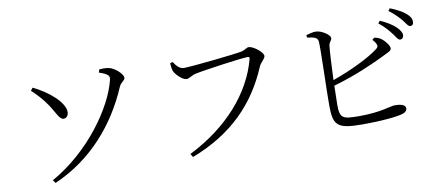

<svg xmlns="http://www.w3.org/2000/svg" viewBox="-71 -1058 3142 1366"><g transform="rotate(-10 1500.0 -375.5)"><path d="M804 -564C818 -597 847 -602 847 -623C847 -650 790 -703 747 -710C725 -714 701 -713 682 -712L674 -690C754 -663 748 -647 742 -620C696 -435 501 -150 219 8L235 30C511 -90 696 -312 804 -564ZM283 -524C327 -459 341 -409 372 -410C393 -410 407 -429 407 -454C405 -527 293 -618 191 -666L176 -646C216 -609 251 -571 283 -524Z M1204 -673 1185 -666C1187 -638 1190 -623 1195 -609C1205 -584 1252 -536 1282 -536C1301 -536 1323 -556 1350 -562C1407 -575 1691 -615 1735 -615C1745 -615 1751 -613 1747 -598C1685 -364 1501 -150 1215 -6L1230 18C1525 -95 1704 -282 1809 -531C1823 -564 1855 -581 1855 -603C1855 -631 1785 -683 1756 -683C1739 -683 1726 -667 1700 -661C1652 -651 1334 -617 1277 -617C1242 -617 1220 -649 1204 -673Z M2631 -581C2640 -572 2650 -560 2655 -548C2663 -531 2660 -523 2643 -510C2579 -461 2445 -395 2309 -347C2313 -443 2318 -548 2323 -591C2326 -622 2345 -626 2345 -645C2345 -669 2287 -707 2246 -709C2224 -710 2198 -702 2175 -696L2176 -678C2228 -671 2250 -665 2254 -637C2259 -590 2247 -261 2248 -172C2249 -31 2275 -1 2454 -1C2610 -1 2710 -13 2751 -25C2770 -32 2784 -41 2784 -61C2784 -84 2754 -95 2707 -95C2673 -95 2605 -63 2447 -63C2327 -63 2305 -70 2305 -168C2305 -194 2306 -247 2308 -307C2473 -354 2614 -419 2685 -454C2723 -474 2749 -480 2749 -500C2749 -521 2720 -558 2693 -577C2679 -586 2665 -591 2646 -594ZM2693 -689C2734 -657 2761 -625 2781 -598C2801 -573 2810 -550 2825 -549C2840 -547 2852 -559 2852 -576C2853 -595 2842 -612 2819 -636C2794 -660 2757 -684 2707 -706ZM2779 -764C2823 -731 2845 -706 2867 -681C2888 -655 2898 -632 2914 -631C2929 -631 2938 -640 2938 -657C2939 -678 2930 -697 2904 -719C2880 -740 2842 -761 2792 -781Z"/></g></svg>

Font: Noto Serif CJK JP
Style: Regular
Weight: 400
Designer: Ryoko NISHIZUKA 西塚涼子 (kana & ideographs); Frank Grießhammer (Latin, Greek & Cyrillic); Wenlong ZHANG 张文龙 (bopomofo); San
Foundry: Adobe Systems Incorporated
Version: Version 1.000;PS 1;hotconv 16.6.53;makeotf.lib2.5.65590